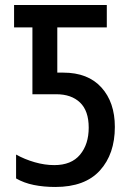

<svg xmlns="http://www.w3.org/2000/svg" viewBox="-20 -734 523 764"><path d="M200 10Q154 10 114.5 2Q75 -6 44 -24V-119Q78 -100 118 -88.5Q158 -77 196 -77Q264 -77 298.5 -118.5Q333 -160 333 -226Q333 -293 298.5 -326Q264 -359 204 -359H109V-625H36V-714H405V-625H208V-445H232Q330 -445 383.5 -386Q437 -327 437 -229Q437 -121 377.5 -55.5Q318 10 200 10Z"/></svg>

Font: Noto Sans Condensed Medium
Style: Regular
Weight: 500
Width: 3
Designer: Monotype Design Team
Foundry: Monotype Imaging Inc.
Version: Version 2.013; ttfautohint (v1.8.4.7-5d5b)